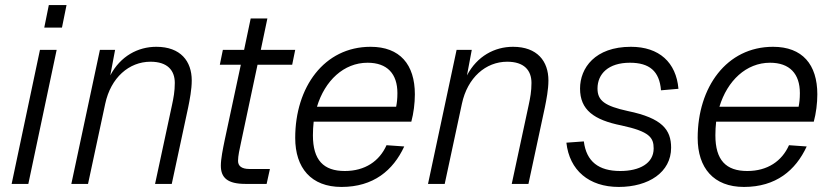

<svg xmlns="http://www.w3.org/2000/svg" viewBox="-20 -727 3287 759"><path d="M155 -618H225L243 -707H173ZM26 0H92L204 -530H138Z M262 0H328L396 -317C418 -420 490 -483 575 -483C642 -483 671 -449 671 -399C671 -366 666 -340 660 -312L593 0H659L724 -303C730 -333 738 -373 738 -409C738 -485 694 -542 598 -542C525 -542 456 -505 416 -429L435 -530H375Z M950 0H1034L1047 -59H966C935 -59 921 -71 921 -91C921 -111 927 -137 933 -165L998 -471H1135L1147 -530H1011L1037 -654H971L945 -530H861L849 -471H932L868 -172C861 -138 853 -99 853 -72C853 -24 880 0 950 0Z M1330 12C1456 12 1534 -53 1578 -148L1508 -153C1480 -90 1423 -51 1343 -51C1259 -51 1217 -94 1217 -192C1217 -210 1218 -228 1220 -246H1606C1615 -279 1620 -319 1620 -354C1620 -472 1561 -542 1445 -542C1261 -542 1147 -382 1147 -182C1147 -63 1210 12 1330 12ZM1433 -479C1511 -479 1551 -435 1551 -359C1551 -336 1549 -320 1546 -305H1233C1264 -408 1339 -479 1433 -479Z M1672 0H1738L1806 -317C1828 -420 1900 -483 1985 -483C2052 -483 2081 -449 2081 -399C2081 -366 2076 -340 2070 -312L2003 0H2069L2134 -303C2140 -333 2148 -373 2148 -409C2148 -485 2104 -542 2008 -542C1935 -542 1866 -505 1826 -429L1845 -530H1785Z M2426 12C2544 12 2633 -46 2633 -143C2633 -214 2598 -260 2462 -288C2371 -308 2342 -329 2342 -377C2342 -435 2385 -479 2470 -479C2547 -479 2587 -446 2593 -370L2662 -376C2653 -480 2586 -542 2474 -542C2332 -542 2273 -458 2273 -377C2273 -293 2327 -253 2437 -231C2548 -207 2564 -183 2564 -140C2564 -81 2508 -51 2432 -51C2347 -51 2298 -88 2288 -168L2219 -163C2231 -54 2308 12 2426 12Z M2921 12C3047 12 3125 -53 3169 -148L3099 -153C3071 -90 3014 -51 2934 -51C2850 -51 2808 -94 2808 -192C2808 -210 2809 -228 2811 -246H3197C3206 -279 3211 -319 3211 -354C3211 -472 3152 -542 3036 -542C2852 -542 2738 -382 2738 -182C2738 -63 2801 12 2921 12ZM3024 -479C3102 -479 3142 -435 3142 -359C3142 -336 3140 -320 3137 -305H2824C2855 -408 2930 -479 3024 -479Z"/></svg>

Font: Geist Light
Style: Italic
Weight: 300
Italic angle: -12°
Designer: Basement.studio, Andrés Briganti, Mateo Zaragoza
Foundry: Basement.studio, Vercel, Andrés Briganti, Guido Ferreyra, Mateo Zaragoza
Version: Version 1.500